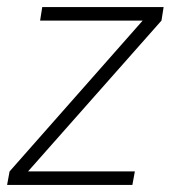

<svg xmlns="http://www.w3.org/2000/svg" viewBox="-28 -521 481 541"><path d="M-8 0 -1 -38 374 -463H85L91 -501H433L427 -463L51 -38H352L345 0Z"/></svg>

Font: DM Sans 17pt ExtraLight
Style: Italic
Weight: 250
Italic angle: -10°
Version: Version 4.004;gftools[0.9.30]